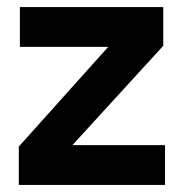

<svg xmlns="http://www.w3.org/2000/svg" viewBox="-20 -521 527 541"><path d="M33 0V-108L285 -389H36V-501H440V-392L184 -112H445V0Z"/></svg>

Font: DM Sans 18pt
Style: Bold
Weight: 700
Designer: Colophon Foundry, Jonny Pinhorn
Foundry: Colophon Foundry
Version: Version 4.004;gftools[0.9.30]